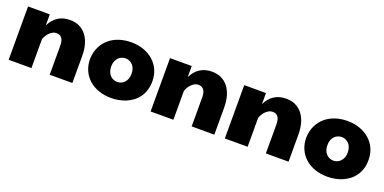

<svg xmlns="http://www.w3.org/2000/svg" viewBox="-14 -1085 3343 1670"><g transform="rotate(20 1657.5 -250.0)"><path d="M49.8 -493.7H251V-391.6Q280.3 -450.7 326.4 -479.5Q372.6 -508.3 434.6 -508.3Q484.4 -508.3 522.5 -489.7Q560.5 -471.2 586.7 -437.3Q612.8 -403.3 626.2 -355.7Q639.6 -308.1 639.6 -250V0H429.7V-270.5Q429.7 -290 426 -306.6Q422.4 -323.2 414.3 -335.2Q406.2 -347.2 394 -353.8Q381.8 -360.4 364.3 -360.4Q342.8 -360.4 324.7 -349.9Q306.6 -339.4 293.2 -324.2Q279.8 -309.1 271.5 -292.7Q263.2 -276.4 260.7 -264.6V0H49.8Z M907.7 -251Q907.7 -223.6 915.8 -203.1Q923.8 -182.6 937 -168.9Q950.2 -155.3 967.3 -148.4Q984.4 -141.6 1002 -141.6Q1019.5 -141.6 1036.4 -148.4Q1053.2 -155.3 1066.7 -168.9Q1080.1 -182.6 1088.1 -203.1Q1096.2 -223.6 1096.2 -251Q1096.2 -278.3 1088.1 -298.8Q1080.1 -319.3 1066.7 -332.8Q1053.2 -346.2 1036.4 -353Q1019.5 -359.9 1002 -359.9Q984.4 -359.9 967.3 -353Q950.2 -346.2 937 -332.8Q923.8 -319.3 915.8 -298.8Q907.7 -278.3 907.7 -251ZM712.4 -251Q714.8 -314 738.5 -361.8Q762.2 -409.7 801.3 -442.4Q840.3 -475.1 891.8 -491.7Q943.4 -508.3 1001.5 -508.3Q1064.9 -508.3 1117.7 -489.3Q1170.4 -470.2 1208.5 -436.3Q1246.6 -402.3 1267.6 -355Q1288.6 -307.6 1288.6 -251Q1288.6 -205.1 1276.6 -168Q1264.6 -130.9 1244.1 -102.3Q1223.6 -73.7 1195.8 -52.7Q1168 -31.7 1135.7 -18.3Q1103.5 -4.9 1069.1 1.5Q1034.7 7.8 1000.5 7.8Q936 7.8 883.1 -11Q830.1 -29.8 792 -64Q753.9 -98.1 733.2 -145.8Q712.4 -193.4 712.4 -251Z M1363.8 -493.7H1564.9V-391.6Q1594.2 -450.7 1640.4 -479.5Q1686.5 -508.3 1748.5 -508.3Q1798.3 -508.3 1836.4 -489.7Q1874.5 -471.2 1900.6 -437.3Q1926.8 -403.3 1940.2 -355.7Q1953.6 -308.1 1953.6 -250V0H1743.7V-270.5Q1743.7 -290 1740 -306.6Q1736.3 -323.2 1728.3 -335.2Q1720.2 -347.2 1708 -353.8Q1695.8 -360.4 1678.2 -360.4Q1656.7 -360.4 1638.7 -349.9Q1620.6 -339.4 1607.2 -324.2Q1593.8 -309.1 1585.4 -292.7Q1577.1 -276.4 1574.7 -264.6V0H1363.8Z M2050.8 -493.7H2252V-391.6Q2281.2 -450.7 2327.4 -479.5Q2373.5 -508.3 2435.5 -508.3Q2485.4 -508.3 2523.4 -489.7Q2561.5 -471.2 2587.6 -437.3Q2613.8 -403.3 2627.2 -355.7Q2640.6 -308.1 2640.6 -250V0H2430.7V-270.5Q2430.7 -290 2427 -306.6Q2423.3 -323.2 2415.3 -335.2Q2407.2 -347.2 2395 -353.8Q2382.8 -360.4 2365.2 -360.4Q2343.8 -360.4 2325.7 -349.9Q2307.6 -339.4 2294.2 -324.2Q2280.8 -309.1 2272.5 -292.7Q2264.2 -276.4 2261.7 -264.6V0H2050.8Z M2908.7 -251Q2908.7 -223.6 2916.7 -203.1Q2924.8 -182.6 2938 -168.9Q2951.2 -155.3 2968.3 -148.4Q2985.4 -141.6 3002.9 -141.6Q3020.5 -141.6 3037.4 -148.4Q3054.2 -155.3 3067.6 -168.9Q3081.1 -182.6 3089.1 -203.1Q3097.2 -223.6 3097.2 -251Q3097.2 -278.3 3089.1 -298.8Q3081.1 -319.3 3067.6 -332.8Q3054.2 -346.2 3037.4 -353Q3020.5 -359.9 3002.9 -359.9Q2985.4 -359.9 2968.3 -353Q2951.2 -346.2 2938 -332.8Q2924.8 -319.3 2916.7 -298.8Q2908.7 -278.3 2908.7 -251ZM2713.4 -251Q2715.8 -314 2739.5 -361.8Q2763.2 -409.7 2802.2 -442.4Q2841.3 -475.1 2892.8 -491.7Q2944.3 -508.3 3002.4 -508.3Q3065.9 -508.3 3118.7 -489.3Q3171.4 -470.2 3209.5 -436.3Q3247.6 -402.3 3268.6 -355Q3289.6 -307.6 3289.6 -251Q3289.6 -205.1 3277.6 -168Q3265.6 -130.9 3245.1 -102.3Q3224.6 -73.7 3196.8 -52.7Q3168.9 -31.7 3136.7 -18.3Q3104.5 -4.9 3070.1 1.5Q3035.6 7.8 3001.5 7.8Q2937 7.8 2884 -11Q2831.1 -29.8 2793 -64Q2754.9 -98.1 2734.1 -145.8Q2713.4 -193.4 2713.4 -251Z"/></g></svg>

Font: Paytone One
Style: Regular
Weight: 400
Designer: vernon adams
Foundry: vernon adams
Version: 1.000